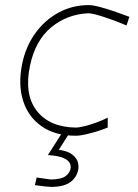

<svg xmlns="http://www.w3.org/2000/svg" viewBox="-20 -524 542 754"><path d="M277 9Q196.5 9 143.8 -27.8Q91 -64.5 70.8 -128.2Q50.5 -192 67 -273Q81 -341 118.2 -393Q155.5 -445 209.8 -474.5Q264 -504 329 -504Q345.5 -504 375.5 -495.8Q405.5 -487.5 436.8 -476.5Q468 -465.5 488 -458L477 -424Q445 -437.5 414.2 -448.5Q383.5 -459.5 360.2 -465.8Q337 -472 328 -472Q244 -468.5 181.5 -417Q119 -365.5 98 -267Q74 -154 124.2 -89.2Q174.5 -24.5 277 -23Q290.5 -23 313.2 -28.8Q336 -34.5 360.2 -43.5Q384.5 -52.5 403 -62V-23Q389.5 -17.5 366.5 -10Q343.5 -2.5 319.2 3.2Q295 9 277 9ZM180 210Q175 210 156.2 208Q137.5 206 117 203L124 173Q133 174.5 151.2 177Q169.5 179.5 180 181Q220.5 180 236.5 168.5Q252.5 157 257 139Q259.5 128.5 254.2 117Q249 105.5 229 96.5Q209 87.5 168 85L230 -12H255L252 0L211 64Q247 69.5 264.2 83.2Q281.5 97 285.8 113.2Q290 129.5 287 143Q280.5 174.5 254.8 192.2Q229 210 180 210Z"/></svg>

Font: Commissioner Loud Thin
Style: Italic
Weight: 100
Italic angle: -12°
Designer: Kostas Bartsokas
Foundry: Kostas Bartsokas
Version: Version 1.000; ttfautohint (v1.8.3)